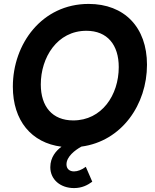

<svg xmlns="http://www.w3.org/2000/svg" viewBox="-20 -734 788 979"><path d="M353.5 -120C247 -120 188 -190.5 188 -303.5C188 -441 271.5 -577 420.5 -577C527.5 -577 585.5 -505 585.5 -392C585.5 -249 499 -120 353.5 -120ZM45.5 -292C45.5 -119 140 -5.5 293.5 14C266.5 34 236.5 67.5 236.5 118.5C236.5 182 288.5 225 357.5 225C398 225 426.5 210 450.5 192.5L417.5 116.5C397 132 375.5 140 357.5 140C335.5 140 319 128 319 104C319 64.5 362.5 31.5 395 13.5C601.5 -14 729.5 -201.5 729.5 -404C729.5 -595 614 -714 432 -714C194 -714 45.5 -510.5 45.5 -292Z"/></svg>

Font: HK Grotesk ExtraBold
Style: Italic
Weight: 800
Italic angle: -16°
Designer: Alfredo Marco Pradil
Foundry: Hanken Design Co.
Version: Version 3.001;FEAKit 1.0